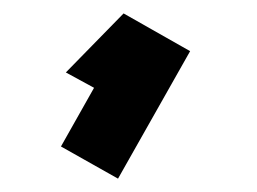

<svg xmlns="http://www.w3.org/2000/svg" viewBox="-20 -145 383 286"><path d="M164.1 -125 78.1 -37.1 120.1 -14.2 70.8 73.2 155.8 121.1 263.2 -68.8Z"/></svg>

Font: Comic Neue Angular
Style: Bold
Weight: 700
Designer: Craig Rozynski
Foundry: Craig Rozynski
Version: Version 2.003